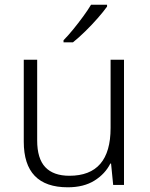

<svg xmlns="http://www.w3.org/2000/svg" viewBox="-20 -786 636 816"><path d="M507 -532V0H461L452 -91H449Q427 -47 381.5 -18.5Q336 10 268 10Q81 10 81 -184V-532H138V-189Q138 -112 172.5 -75.5Q207 -39 275 -39Q450 -39 450 -242V-532ZM435 -758Q420 -737 395.5 -709Q371 -681 343 -653.5Q315 -626 290 -606H250V-615Q269 -634 291 -661Q313 -688 333.5 -716Q354 -744 367 -766H435Z"/></svg>

Font: RS Noto Sans Light
Style: Regular
Weight: 300
Designer: Monotype Design Team
Foundry: Monotype Imaging Inc.
Version: Version 3.10